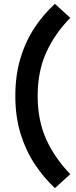

<svg xmlns="http://www.w3.org/2000/svg" viewBox="-20 -819 391 989"><path d="M174 -325Q174 -198 218.5 -100.5Q263 -3 342 78L263 150Q205 96 159 26.5Q113 -43 86 -130Q59 -217 59 -325Q59 -432 85.5 -519.5Q112 -607 158.5 -677Q205 -747 263 -799L342 -727Q263 -647 218.5 -549.5Q174 -452 174 -325Z"/></svg>

Font: Gabarito Medium
Style: Regular
Weight: 500
Designer: Leandro Assis / Alvaro Franca / Felipe Casaprima
Foundry: Naipe Foundry
Version: Version 1.000